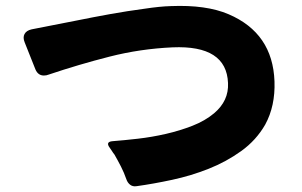

<svg xmlns="http://www.w3.org/2000/svg" viewBox="-20 -682 1040 661"><path d="M415 -65Q407 -88 396.5 -108.5Q386 -129 374 -150Q369 -156 365.5 -162Q362 -168 358 -173Q342 -194 368 -196Q407 -199 455 -204.5Q503 -210 551 -221Q599 -232 642.5 -249Q686 -266 717 -292Q768 -335 765 -396Q760 -527 574 -519Q463 -514 357 -487Q251 -460 147 -425Q140 -422 131 -422Q111 -422 102 -443L65 -536Q58 -553 64.5 -565Q71 -577 89 -581L242 -611Q301 -623 359.5 -633.5Q418 -644 478 -652Q531 -660 568 -661Q690 -666 767 -633Q919 -568 925 -402Q928 -317 893 -253Q862 -199 810.5 -162Q759 -125 698.5 -101Q638 -77 573 -63Q508 -49 450 -41Q437 -39 428 -46Q419 -53 415 -65Z"/></svg>

Font: Higure Gothic Black
Style: Regular
Weight: 900
Designer: Yoshimichi Ohira
Foundry: Positype
Version: Version 1.000